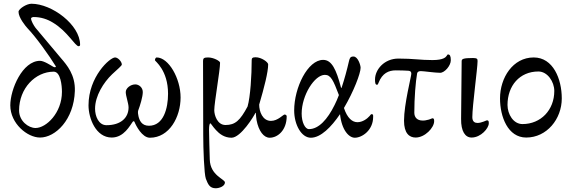

<svg xmlns="http://www.w3.org/2000/svg" viewBox="-20 -721 3057 1026"><path d="M194 14C276 14 375 -81 380 -235C383 -321 337 -374 306 -410C260 -464 202 -534 170 -572C160 -585 146 -610 146 -622C146 -628 156 -630 160 -630C199 -630 234 -618 263 -600C339 -555 382 -474 400 -474C405 -474 408 -477 408 -482C408 -588 258 -701 148 -701C121 -701 79 -673 79 -658C79 -627 116 -582 127 -570C173 -522 243 -424 278 -367C281 -363 274 -359 265 -364C251 -372 215 -396 194 -396C100 -396 35 -244 35 -158C35 -61 126 14 194 14ZM170 -37C132 -37 82 -74 82 -131C82 -249 169 -338 267 -338C304 -338 311 -264 311 -230C311 -118 227 -37 170 -37Z M577 14C643 14 675 -52 689 -70C693 -75 697 -74 699 -69C706 -51 739 15 781 15C885 15 945 -96 945 -200C945 -302 881 -414 817 -414C812 -414 808 -406 808 -399C808 -394 878 -347 878 -220C878 -142 854 -49 776 -49C736 -49 725 -79 720 -100C718 -107 716 -123 718 -129C729 -158 743 -204 743 -229C743 -254 722 -270 703 -270C678 -270 652 -250 652 -229C652 -208 667 -169 667 -147C667 -92 626 -52 549 -52C507 -52 488 -100 488 -140C488 -209 534 -281 579 -324C608 -351 631 -370 631 -376C631 -392 610 -414 595 -414C567 -414 453 -311 453 -158C453 -89 492 14 577 14Z M1133 285C1152 285 1182 274 1182 254C1182 236 1103 217 1101 131C1100 94 1097 1 1097 -28C1097 -49 1100 -62 1104 -62C1107 -62 1117 -44 1134 -26C1152 -6 1179 15 1217 15C1267 15 1338 -102 1345 -118H1347C1348 -104 1349 -91 1351 -79C1362 -20 1390 15 1421 15C1464 15 1512 -25 1512 -100C1512 -105 1506 -109 1501 -109C1493 -109 1465 -75 1428 -75C1383 -75 1365 -125 1365 -162C1392 -254 1413 -336 1413 -377C1413 -389 1377 -415 1346 -415C1329 -415 1325 -410 1325 -400C1325 -320 1318 -204 1303 -152C1263 -77 1237 -53 1185 -53C1141 -53 1125 -106 1125 -132C1125 -172 1156 -344 1156 -386C1156 -395 1121 -414 1092 -414C1071 -414 1065 -410 1065 -396L1066 0C1066 75 1071 210 1080 234C1092 265 1101 285 1133 285Z M1641 15C1694 15 1750 -42 1797 -111C1806 -25 1845 15 1876 15C1915 15 1974 -25 1974 -96C1974 -105 1975 -111 1966 -111C1962 -111 1960 -107 1955 -101C1942 -86 1917 -68 1890 -68C1863 -68 1836 -89 1818 -144C1870 -232 1907 -329 1907 -359C1907 -372 1893 -419 1869 -419C1852 -419 1849 -411 1845 -395C1834 -347 1821 -299 1806 -254C1805 -250 1803 -250 1802 -254C1777 -349 1753 -401 1707 -401C1624 -401 1552 -252 1552 -131C1552 -54 1591 15 1641 15ZM1631 -31C1610 -31 1592 -68 1592 -114C1592 -212 1661 -321 1716 -321C1748 -321 1761 -292 1791 -213C1784 -194 1776 -176 1768 -160C1730 -83 1683 -31 1631 -31Z M2201 14C2251 14 2300 -39 2300 -73C2300 -84 2299 -89 2290 -89C2289 -89 2282 -85 2272 -82C2258 -78 2246 -76 2235 -77C2210 -78 2194 -93 2194 -119C2194 -198 2201 -284 2209 -329C2211 -338 2219 -341 2229 -341C2243 -341 2305 -332 2332 -332C2356 -332 2389 -370 2389 -399C2389 -422 2384 -430 2374 -430C2368 -430 2370 -418 2350 -409C2339 -404 2321 -400 2291 -400C2225 -400 2190 -408 2109 -408C2034 -408 1984 -350 1984 -296C1984 -277 1986 -268 1995 -268C1999 -268 2001 -274 2003 -279C2023 -330 2057 -345 2095 -345C2113 -345 2154 -344 2162 -343C2172 -342 2178 -339 2178 -327C2178 -313 2139 -164 2139 -76C2139 -9 2167 14 2201 14Z M2500 14C2550 14 2592 -36 2592 -62C2592 -73 2591 -78 2582 -78C2579 -78 2553 -64 2532 -64C2518 -64 2504 -70 2504 -95C2504 -155 2532 -358 2532 -394C2532 -405 2531 -411 2508 -411C2455 -411 2447 -406 2447 -394L2444 -86C2443 -19 2466 14 2500 14Z M2792 14C2902 14 2982 -85 2982 -195C2982 -299 2936 -414 2832 -414C2721 -414 2652 -306 2652 -195C2652 -97 2694 14 2792 14ZM2772 -58C2723 -58 2692 -111 2692 -160C2692 -263 2757 -339 2857 -339C2906 -339 2942 -284 2942 -235C2942 -133 2870 -58 2772 -58Z"/></svg>

Font: Garamond-Math
Style: Regular
Weight: 400
Version: Version 2019-08-16